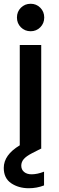

<svg xmlns="http://www.w3.org/2000/svg" viewBox="-30 -790 314 1020"><path d="M133 -624Q102 -624 81 -645Q60 -666 60 -697Q60 -728 81 -749Q102 -770 133 -770Q163 -770 184 -749Q205 -728 205 -697Q205 -666 184 -645Q163 -624 133 -624ZM83 90Q83 111 98 123.5Q113 136 138 136Q168 136 204 122V195Q166 210 123 210Q69 210 29.5 183.5Q-10 157 -10 102Q-10 33 75 -18V-551H189V0H187L140 24Q109 40 96 55.5Q83 71 83 90Z"/></svg>

Font: A Bank Premium Med
Style: Regular
Weight: 500
Designer: Ninad Kale (Devanagari), Jonny Pinhorn (Latin), Htun Naung (Myanmar)
Foundry: Indian Type Foundry
Version: 4.004